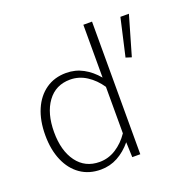

<svg xmlns="http://www.w3.org/2000/svg" viewBox="-123 -808 928 934"><g transform="rotate(-20 340.5 -341.5)"><path d="M586.9 -661.1H630.9L571.8 -457L542.5 -466.3ZM46.4 -244.6Q46.4 -320.3 70.6 -376.5Q94.7 -432.6 139.4 -463.9Q184.1 -495.1 244.6 -495.1Q292 -495.1 332 -473.4Q372.1 -451.7 404.3 -413.1V-686.5H449.2V0H407.7L404.8 -78.1Q372.6 -39.1 332.3 -17.1Q292 4.9 244.6 4.9Q183.6 4.9 139.2 -26.1Q94.7 -57.1 70.6 -113.3Q46.4 -169.4 46.4 -244.6ZM91.8 -244.1Q91.8 -147.5 134.3 -89.8Q176.8 -32.2 251.5 -32.2Q297.4 -32.2 336.7 -57.4Q376 -82.5 404.3 -124.5V-365.2Q376 -407.2 336.7 -432.6Q297.4 -458 251.5 -458Q176.8 -458 134.3 -399.7Q91.8 -341.3 91.8 -244.1Z"/></g></svg>

Font: Estedad-FD ExtraLight
Style: Regular
Weight: 200
Designer: Amin Abedi
Version: Version 7.3